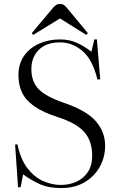

<svg xmlns="http://www.w3.org/2000/svg" viewBox="-20 -945 612 979"><path d="M291 14Q226 14 180 -7.5Q134 -29 98 -56L85 10H72L57 -208L69 -209Q85 -132 120.5 -86.5Q156 -41 201 -21.5Q246 -2 289 -2Q334 -2 370 -18.5Q406 -35 428 -68Q450 -101 450 -151Q450 -226 410 -271.5Q370 -317 277 -347Q199 -372 154.5 -403.5Q110 -435 92 -474Q74 -513 74 -562Q74 -619 102.5 -660Q131 -701 179.5 -722.5Q228 -744 286 -744Q335 -744 374.5 -725.5Q414 -707 446 -681L461 -744H474L491 -541L477 -539Q452 -642 400 -685.5Q348 -729 286 -729Q216 -729 178 -691Q140 -653 140 -593Q140 -529 177 -490.5Q214 -452 308 -420Q422 -381 469 -326.5Q516 -272 516 -202Q516 -143 488.5 -94Q461 -45 411 -15.5Q361 14 291 14ZM149 -767 142 -776 251 -906Q258 -914 266 -919.5Q274 -925 286 -925Q298 -925 306 -919.5Q314 -914 326 -899L428 -776L420 -767L286 -851Z"/></svg>

Font: Literata 72pt Light
Style: Regular
Weight: 300
Designer: Latin by Veronika Burian and Jose Scaglione. Greek by Irene Vlachou. Cyrillic by Vera Evstafieva.
Foundry: TypeTogether
Version: Version 3.002